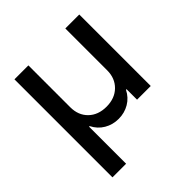

<svg xmlns="http://www.w3.org/2000/svg" viewBox="-199 -689 1036 1036"><g transform="rotate(-45 318.5 -171.0)"><path d="M71.3 202.6V-545.4H177.7V-226.1Q177.7 -164.6 216.3 -127Q254.9 -89.4 318.4 -89.4Q381.8 -89.4 420.7 -127.4Q459.5 -165.5 459.5 -226.1V-545.4H565.9V0H461.4V-80.1H457Q437 -40 400.1 -18.3Q363.3 3.4 318.4 3.4Q273.4 3.4 236.6 -18.3Q199.7 -40 179.7 -80.1H175.3V202.6Z"/></g></svg>

Font: Karasuma Gothic
Style: Regular
Weight: 500
Designer: Rasmus Andersson / Ryoko Nishizuka
Foundry: Genbu
Version: Version 1.00